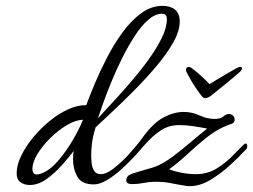

<svg xmlns="http://www.w3.org/2000/svg" viewBox="-20 -632 866 657"><path d="M801 -403Q811 -403 807 -394Q805 -390 802 -387Q777 -365 756.5 -348.5Q736 -332 704 -306Q692 -296 683 -296Q675 -296 668 -306Q652 -327 640 -346.5Q628 -366 617 -388Q617 -390 616.5 -392Q616 -394 617 -395Q617 -403 627 -403Q632 -403 646.5 -391Q661 -379 676 -365Q691 -351 697 -344Q705 -349 720.5 -358.5Q736 -368 753 -378Q770 -388 783.5 -395.5Q797 -403 801 -403ZM82 1Q63 1 50 -8.5Q37 -18 37 -39Q37 -67 52.5 -99Q68 -131 93.5 -162Q119 -193 150.5 -218.5Q182 -244 214.5 -258.5Q247 -273 275 -272Q286 -302 304 -345Q322 -388 346 -434.5Q370 -481 399.5 -521.5Q429 -562 463.5 -587Q498 -612 536 -612Q563 -612 579 -599Q595 -586 595 -558Q595 -526 573 -487Q551 -448 516 -406.5Q481 -365 441.5 -325Q402 -285 366 -251.5Q330 -218 307 -196Q297 -162 294.5 -140Q292 -118 292 -102Q292 -90 293.5 -74.5Q295 -59 302 -47.5Q309 -36 325 -36Q341 -36 361 -50Q381 -64 401 -83.5Q421 -103 436 -119Q451 -135 458 -139H460Q463 -139 465 -133.5Q467 -128 465 -125Q456 -114 437 -93.5Q418 -73 394 -51.5Q370 -30 345.5 -15.5Q321 -1 301 -1Q260 -1 245 -27Q230 -53 230 -86Q230 -94 230.5 -101Q231 -108 232 -115Q216 -94 192 -67Q168 -40 139.5 -19.5Q111 1 82 1ZM315 -227Q332 -246 361 -277Q390 -308 423 -346Q456 -384 485 -423.5Q514 -463 532.5 -500Q551 -537 551 -566Q551 -585 534 -585Q511 -585 487 -564Q463 -543 440.5 -508Q418 -473 397.5 -432Q377 -391 360.5 -350.5Q344 -310 332.5 -277.5Q321 -245 315 -227ZM136 -45Q159 -58 182.5 -86Q206 -114 227.5 -150Q249 -186 264 -222Q240 -222 210 -204.5Q180 -187 153 -160.5Q126 -134 108.5 -105.5Q91 -77 91 -54Q91 -35 106 -35Q117 -35 136 -45ZM616 4Q585 -1 563.5 -5.5Q542 -10 510 -10Q491 -10 471.5 -6Q452 -2 432 -2Q412 -2 412 -15Q412 -22 417 -29Q421 -34 441 -40.5Q461 -47 483 -53Q505 -59 512 -62Q540 -73 569.5 -95Q599 -117 629.5 -143Q660 -169 689 -192Q669 -196 643 -200Q617 -204 594 -204Q558 -204 530.5 -186Q503 -168 478 -139.5Q453 -111 422 -79Q419 -76 415 -76Q406 -76 406 -83Q406 -88 411 -93Q416 -99 426 -110Q436 -121 446.5 -133.5Q457 -146 462 -153Q501 -209 537.5 -229Q574 -249 609 -249Q637 -249 663 -237Q689 -225 714 -225Q735 -225 744.5 -233.5Q754 -242 763 -242Q771 -242 777 -236.5Q783 -231 783 -223Q783 -212 773 -208.5Q763 -205 755 -202Q719 -187 686.5 -161Q654 -135 623 -106Q592 -77 559 -53Q574 -46 600.5 -41Q627 -36 650 -36Q690 -36 721.5 -55.5Q753 -75 776.5 -99.5Q800 -124 815 -138Q818 -141 820 -141Q826 -141 826 -132Q826 -125 822 -121Q800 -97 768 -67.5Q736 -38 700 -16.5Q664 5 630 5Q626 5 623 5Q620 5 616 4Z"/></svg>

Font: Corinthia
Style: Bold
Weight: 700
Designer: Robert E. Leuschke
Foundry: Robert E. Leuschke
Version: Version 1.013; ttfautohint (v1.8.3)